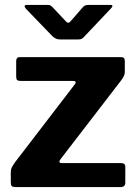

<svg xmlns="http://www.w3.org/2000/svg" viewBox="-20 -763 559 783"><path d="M44 0Q32 0 28 -4Q24 -8 24 -20V-59Q24 -71 27 -78Q30 -85 41 -101L285 -419Q295 -433 277 -433H64Q53 -433 49.5 -437Q46 -441 46 -451V-514Q46 -530 60 -530H474Q489 -530 489 -515V-470Q489 -461 485.5 -453.5Q482 -446 474 -435L227 -114Q215 -98 233 -98H473Q491 -98 491 -83V-18Q491 -10 486.5 -5Q482 0 471 0H44ZM319 -735Q324 -740 329.5 -741.5Q335 -743 343 -743H429Q447 -743 431 -727L324 -614Q320 -609 314.5 -605.5Q309 -602 299 -602H227Q215 -602 208 -605.5Q201 -609 194 -615L86 -727Q80 -734 80.5 -738.5Q81 -743 89 -743H170Q179 -743 183 -742Q187 -741 193 -735L243 -682Q254 -669 259 -670Q264 -671 273 -682Z"/></svg>

Font: Libre Franklin
Style: Bold
Weight: 700
Designer: Pablo Impallari, Rodrigo Fuenzalida, Nhung Nguyen
Foundry: Impallari Type
Version: Version 3.000